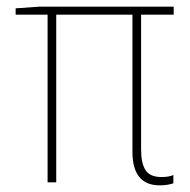

<svg xmlns="http://www.w3.org/2000/svg" viewBox="-20 -548 570 577"><path d="M460 9Q378 9 378 -92V-504H149V0H123V-504H27V-523L99 -528H502V-504H404V-99Q404 -57 417.5 -36.5Q431 -16 465 -16Q477 -16 485.5 -17.5Q494 -19 501 -22V3Q495 5 484.5 7Q474 9 460 9Z"/></svg>

Font: Noto Sans Mono Condensed Thin
Style: Regular
Weight: 100
Width: 3
Designer: Monotype Design Team
Foundry: Monotype Imaging Inc.
Version: Version 2.014; ttfautohint (v1.8.4.7-5d5b)